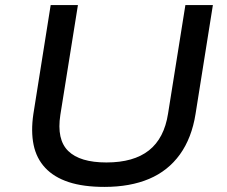

<svg xmlns="http://www.w3.org/2000/svg" viewBox="-20 -725 890 754"><path d="M390 9Q307 9 249.5 -10Q192 -29 157.5 -66Q123 -103 112 -156Q101 -209 111 -277L179 -705H286L217 -274Q202 -177 248 -132Q294 -87 398 -87Q505 -87 565 -134.5Q625 -182 640 -279L708 -705H816L748 -278Q733 -183 686.5 -118.5Q640 -54 565.5 -22.5Q491 9 390 9Z"/></svg>

Font: Nunito Sans 7pt SemiExpanded Medium
Style: Italic
Weight: 500
Width: 6
Italic angle: -9°
Designer: Vernon Adams
Foundry: Vernon Adams
Version: Version 3.101;gftools[0.9.27]